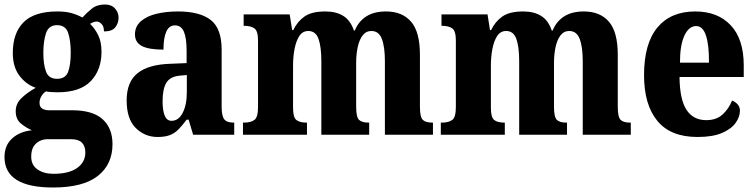

<svg xmlns="http://www.w3.org/2000/svg" viewBox="-27 -600 3366 855"><path d="M209 235Q-7 235 -7 99Q-7 48 26.5 17Q60 -14 115 -20Q89 -31 66 -50Q43 -69 43 -105Q43 -138 68 -162.5Q93 -187 132 -209Q89 -224 59.5 -263Q30 -302 30 -364Q30 -453 78 -501Q126 -549 229 -549Q264 -549 290 -542Q316 -535 340 -522Q360 -544 382.5 -562Q405 -580 440 -580Q469 -580 485 -562.5Q501 -545 501 -521Q501 -497 486.5 -478.5Q472 -460 436 -460Q436 -483 425 -493.5Q414 -504 405 -504Q394 -504 387 -500.5Q380 -497 374 -494Q395 -474 410 -444Q425 -414 425 -369Q425 -289 377.5 -239Q330 -189 229 -189Q219 -189 202.5 -190Q186 -191 178 -193Q168 -188 158.5 -173.5Q149 -159 149 -142Q149 -124 161 -116.5Q173 -109 191 -109H294Q386 -109 430 -69Q474 -29 474 42Q474 132 408.5 183.5Q343 235 209 235ZM227 -249Q265 -249 276.5 -280.5Q288 -312 288 -365Q288 -419 276.5 -453.5Q265 -488 227 -488Q190 -488 178 -452.5Q166 -417 166 -364Q166 -313 178 -281Q190 -249 227 -249ZM211 174Q280 174 316.5 148Q353 122 353 79Q353 51 338 35.5Q323 20 291 20H182Q168 20 151.5 27Q135 34 123.5 51Q112 68 112 98Q112 135 140 154.5Q168 174 211 174Z M675 10Q618 10 577.5 -30Q537 -70 537 -153Q537 -235 585.5 -274Q634 -313 732 -316L804 -319V-374Q804 -430 792 -458.5Q780 -487 752 -487Q726 -487 713.5 -459Q701 -431 701 -379Q636 -379 605 -395Q574 -411 574 -447Q574 -482 600 -505Q626 -528 669.5 -538.5Q713 -549 765 -549Q863 -549 911.5 -511Q960 -473 960 -379V-125Q960 -84 971.5 -69Q983 -54 1013 -54H1016V0H833L813 -67H804Q784 -40 767 -23Q750 -6 728.5 2Q707 10 675 10ZM737 -62Q768 -62 786.5 -97.5Q805 -133 805 -191V-266L773 -263Q730 -259 713.5 -231Q697 -203 697 -149Q697 -108 706.5 -85Q716 -62 737 -62Z M1055 0V-54H1060Q1090 -54 1106 -66Q1122 -78 1122 -123V-420Q1122 -462 1106 -473.5Q1090 -485 1061 -485H1058V-536H1263L1274 -466H1279Q1297 -504 1329 -526.5Q1361 -549 1422 -549Q1470 -549 1502 -529Q1534 -509 1549 -464H1553Q1569 -504 1603.5 -526.5Q1638 -549 1692 -549Q1764 -549 1803.5 -503.5Q1843 -458 1843 -356V-125Q1843 -79 1855.5 -66.5Q1868 -54 1898 -54H1901V0H1687V-327Q1687 -391 1673.5 -426.5Q1660 -462 1627 -462Q1603 -462 1588 -442.5Q1573 -423 1566 -390.5Q1559 -358 1559 -320V-125Q1559 -79 1571.5 -66.5Q1584 -54 1614 -54H1617V0H1404V-327Q1404 -391 1391.5 -426.5Q1379 -462 1346 -462Q1321 -462 1306.5 -440.5Q1292 -419 1285 -383.5Q1278 -348 1278 -308V-120Q1278 -77 1293 -65.5Q1308 -54 1337 -54H1340V0Z M1936 0V-54H1941Q1971 -54 1987 -66Q2003 -78 2003 -123V-420Q2003 -462 1987 -473.5Q1971 -485 1942 -485H1939V-536H2144L2155 -466H2160Q2178 -504 2210 -526.5Q2242 -549 2303 -549Q2351 -549 2383 -529Q2415 -509 2430 -464H2434Q2450 -504 2484.5 -526.5Q2519 -549 2573 -549Q2645 -549 2684.5 -503.5Q2724 -458 2724 -356V-125Q2724 -79 2736.5 -66.5Q2749 -54 2779 -54H2782V0H2568V-327Q2568 -391 2554.5 -426.5Q2541 -462 2508 -462Q2484 -462 2469 -442.5Q2454 -423 2447 -390.5Q2440 -358 2440 -320V-125Q2440 -79 2452.5 -66.5Q2465 -54 2495 -54H2498V0H2285V-327Q2285 -391 2272.5 -426.5Q2260 -462 2227 -462Q2202 -462 2187.5 -440.5Q2173 -419 2166 -383.5Q2159 -348 2159 -308V-120Q2159 -77 2174 -65.5Q2189 -54 2218 -54H2221V0Z M3079 10Q2959 10 2900 -62Q2841 -134 2841 -265Q2841 -406 2900.5 -477.5Q2960 -549 3069 -549Q3169 -549 3227 -487.5Q3285 -426 3285 -308V-257H2999Q3000 -157 3030 -111Q3060 -65 3118 -65Q3163 -65 3190.5 -90Q3218 -115 3233 -152Q3247 -147 3257.5 -135.5Q3268 -124 3268 -107Q3268 -80 3249 -53Q3230 -26 3188.5 -8Q3147 10 3079 10ZM3130 -321Q3131 -398 3117 -441Q3103 -484 3073 -484Q3041 -484 3021 -442Q3001 -400 3001 -321Z"/></svg>

Font: Noto Serif Hebrew Condensed ExtraBold
Style: Regular
Weight: 800
Width: 3
Designer: Monotype Design Team
Foundry: Monotype Imaging Inc.
Version: Version 2.004; ttfautohint (v1.8.4.7-5d5b)